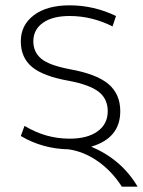

<svg xmlns="http://www.w3.org/2000/svg" viewBox="-20 -550 536 720"><path d="M415 -490 402 -451Q324 -490 241 -490Q177 -490 141 -464.5Q105 -439 105 -395Q105 -355 134.5 -330Q164 -305 244 -290Q343 -272 387 -234.5Q431 -197 431 -133Q431 -32 322 0Q436 48 496 150H437Q399 91 346.5 54.5Q294 18 237 10Q139 8 58 -40L72 -78Q151 -30 241 -30Q308 -30 346 -57.5Q384 -85 384 -133Q384 -179 350.5 -205.5Q317 -232 238 -247Q142 -264 100 -299Q58 -334 58 -395Q58 -456 107 -493Q156 -530 241 -530Q332 -530 415 -490Z"/></svg>

Font: M PLUS 1p Light
Style: Regular
Weight: 300
Version: Version 1.061